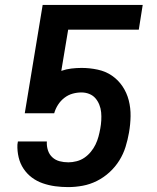

<svg xmlns="http://www.w3.org/2000/svg" viewBox="-20 -755 640 783"><path d="M258 8Q231 8 205 4.5Q179 1 154.5 -7.5Q130 -16 110 -31Q90 -46 76 -67Q62 -88 56 -113.5Q50 -139 51 -165L53 -178H171V-177Q170 -159 175.5 -142Q181 -125 193.5 -113.5Q206 -102 223 -97.5Q240 -93 259 -93Q275 -93 292.5 -97.5Q310 -102 324.5 -112Q339 -122 350.5 -136Q362 -150 369.5 -165.5Q377 -181 381.5 -197.5Q386 -214 389 -231Q392 -247 393 -264Q394 -281 392.5 -297Q391 -313 385 -328Q379 -343 369 -354.5Q359 -366 344 -372Q329 -378 312 -378Q294 -378 276 -373Q258 -368 242.5 -356Q227 -344 216.5 -327.5Q206 -311 201 -293H81L154 -735H562L546 -634H258L230 -466Q250 -473 271 -475.5Q292 -478 313 -478Q346 -478 378.5 -471Q411 -464 436.5 -446.5Q462 -429 479.5 -403Q497 -377 505 -346Q513 -315 512.5 -281.5Q512 -248 506 -214Q501 -185 492 -156Q483 -127 466.5 -100.5Q450 -74 426.5 -52.5Q403 -31 375 -17Q347 -3 317 2.5Q287 8 258 8Z"/></svg>

Font: Iosevka Aile
Style: Bold Italic
Weight: 700
Italic angle: -9°
Designer: Belleve Invis
Foundry: Belleve Invis
Version: Version 28.0.1; ttfautohint (v1.8.4)